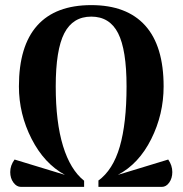

<svg xmlns="http://www.w3.org/2000/svg" viewBox="-20 -731 714 751"><path d="M654 -58Q654 -34 642 -17Q630 0 613 0H365V-24H364Q422 -66 448.5 -157.5Q475 -249 475 -393Q475 -536 442 -601Q409 -666 337 -666Q265 -666 231.5 -601Q198 -536 198 -393Q198 -253 226.5 -160Q255 -67 309 -24V0H62Q45 0 32.5 -17Q20 -34 20 -58Q20 -84 37 -107L234 -47Q153 -91 103.5 -188Q54 -285 54 -393Q54 -551 125.5 -631Q197 -711 337 -711Q476 -711 548 -631Q620 -551 620 -393Q620 -284 571.5 -187Q523 -90 441 -47L638 -107Q654 -84 654 -58Z"/></svg>

Font: Arima Madurai Black
Style: Regular
Weight: 900
Designer: Joana Correia and Natanael Gama
Foundry: NDISCOVER
Version: Version 1.020